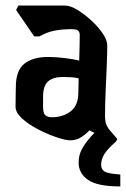

<svg xmlns="http://www.w3.org/2000/svg" viewBox="-20 -514 453 691"><path d="M413 157Q331 157 297 133.5Q263 110 263 71Q263 40 280 13.5Q297 -13 320 -36Q310 -40 302 -45Q288 -30 271 -19.5Q254 -9 233 -9Q216 -9 183.5 -20Q151 -31 117 -48.5Q83 -66 59.5 -87.5Q36 -109 36 -130Q36 -156 36.5 -176.5Q37 -197 37 -201Q37 -260 67.5 -284.5Q98 -309 153 -309Q181 -309 213 -305Q245 -301 265 -296Q266 -324 266.5 -349.5Q267 -375 267 -388Q267 -399 261 -404Q255 -409 239 -409Q200 -409 173 -403Q146 -397 122 -383H103L38 -478L46 -494H213Q233 -494 258.5 -478.5Q284 -463 309 -440Q334 -417 350 -393Q366 -369 366 -351Q366 -318 364 -273Q362 -228 360 -181.5Q358 -135 358 -97Q358 -77 363 -65Q368 -53 378 -42Q388 -31 402 -14L398 -5Q370 19 357 38.5Q344 58 344 79Q344 96 356.5 103.5Q369 111 413 114ZM135 -130Q135 -105 144 -98.5Q153 -92 166 -92Q207 -92 234.5 -113.5Q262 -135 262 -181Q262 -190 262.5 -203Q263 -216 263 -232Q252 -235 236 -236Q220 -237 207 -237Q171 -237 153 -221Q135 -205 135 -165Z"/></svg>

Font: Jaini Purva
Style: Regular
Weight: 400
Designer: Maithili Shingre, Girish Dalvi (Devanagari), Taresh Vohra (Latin)
Foundry: Ek Type
Version: Version 2.000; ttfautohint (v1.8.4.7-5d5b)